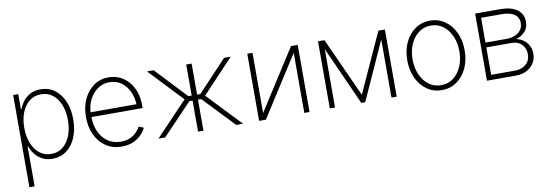

<svg xmlns="http://www.w3.org/2000/svg" viewBox="-56 -943 4409 1538"><g transform="rotate(-10 2148.0 -174.5)"><path d="M82.5 204.1V-545.9H124V-423.8H129.4Q141.6 -459 165.3 -488.5Q189 -518.1 223.9 -535.6Q258.8 -553.2 305.7 -553.2Q371.1 -553.2 419.9 -517.1Q468.8 -481 495.8 -417.2Q522.9 -353.5 522.9 -271.5Q522.9 -189 496.1 -125Q469.2 -61 420.4 -24.7Q371.6 11.7 306.2 11.7Q259.3 11.7 224.4 -6.3Q189.5 -24.4 165.8 -54.2Q142.1 -84 129.4 -119.1H125V204.1ZM302.2 -28.3Q358.4 -28.3 397.9 -60.5Q437.5 -92.8 458.7 -147.9Q480 -203.1 480 -272Q480 -340.3 459 -395Q438 -449.7 398.2 -481.4Q358.4 -513.2 302.2 -513.2Q247.1 -513.2 207.3 -481.9Q167.5 -450.7 146 -396Q124.5 -341.3 124.5 -272Q124.5 -202.1 146 -147Q167.5 -91.8 207.3 -60.1Q247.1 -28.3 302.2 -28.3Z M869.1 11.7Q795.4 11.7 740.7 -24.9Q686 -61.5 656 -125.5Q626 -189.5 626 -270.5Q626 -352.1 656 -416Q686 -480 738.5 -516.6Q791 -553.2 858.4 -553.2Q904.8 -553.2 945.8 -535.2Q986.8 -517.1 1018.3 -482.2Q1049.8 -447.3 1067.9 -397.2Q1085.9 -347.2 1085.9 -283.7V-263.2H653.8V-302.2H1062.5L1043 -286.6Q1043 -350.1 1020 -401.6Q997.1 -453.1 955.6 -483.2Q914.1 -513.2 858.4 -513.2Q804.2 -513.2 761.5 -482.7Q718.8 -452.1 693.8 -400.9Q668.9 -349.6 668.9 -286.1V-268.1Q668.9 -199.7 692.9 -145.5Q716.8 -91.3 761.7 -59.8Q806.6 -28.3 869.1 -28.3Q914.1 -28.3 945.8 -43.5Q977.5 -58.6 998 -80.6Q1018.6 -102.5 1028.3 -122.6L1067.9 -106.4Q1055.7 -79.1 1029.5 -51.8Q1003.4 -24.4 963.4 -6.3Q923.3 11.7 869.1 11.7Z M1168 0 1428.7 -273.9 1171.4 -545.9H1225.6L1462.9 -293.5H1490.2V-545.9H1534.2V-293.5H1561L1797.9 -545.9H1852.1L1595.7 -273.9L1856.4 0H1800.8L1560.5 -252.4H1534.2V0H1490.2V-252.4H1463.9L1222.7 0Z M2029.3 -56.2 2342.3 -545.9H2397V0H2354.5V-488.8L2042 0H1986.8V-545.9H2029.3Z M2833.5 -63 3053.2 -545.9H3096.7L2850.1 0H2817.9L2572.8 -545.9H2614.7ZM2604.5 -545.9V0H2562V-545.9ZM3063.5 0V-545.9H3106V0Z M3473.1 11.7Q3405.8 11.7 3353 -24.9Q3300.3 -61.5 3270 -125.2Q3239.7 -189 3239.7 -271Q3239.7 -353 3270 -416.7Q3300.3 -480.5 3353 -516.8Q3405.8 -553.2 3473.1 -553.2Q3540.5 -553.2 3593.3 -516.8Q3646 -480.5 3676.3 -416.5Q3706.5 -352.5 3706.5 -271Q3706.5 -189 3676.3 -125.2Q3646 -61.5 3593.5 -24.9Q3541 11.7 3473.1 11.7ZM3473.1 -28.3Q3530.8 -28.3 3573.5 -60.8Q3616.2 -93.3 3639.9 -148.2Q3663.6 -203.1 3663.6 -271Q3663.6 -338.4 3639.6 -393.3Q3615.7 -448.2 3573.2 -480.7Q3530.8 -513.2 3473.1 -513.2Q3416.5 -513.2 3373.5 -480.7Q3330.6 -448.2 3306.6 -393.3Q3282.7 -338.4 3282.7 -271Q3282.7 -203.1 3306.6 -148.2Q3330.6 -93.3 3373.3 -60.8Q3416 -28.3 3473.1 -28.3Z M3840.3 0V-545.9H4047.4Q4133.3 -545.4 4181.9 -509.8Q4230.5 -474.1 4230 -412.1Q4230 -364.3 4203.1 -333.3Q4176.3 -302.2 4128.9 -287.6Q4161.6 -281.2 4187.5 -262.7Q4213.4 -244.1 4228.5 -215.6Q4243.7 -187 4243.7 -148.9Q4243.7 -106 4222.4 -72.3Q4201.2 -38.6 4163.6 -19.3Q4126 0 4075.7 0ZM3881.3 -40.5H4075.7Q4131.8 -41 4165.8 -71.5Q4199.7 -102.1 4199.7 -152.8Q4199.7 -201.7 4168.9 -232.7Q4138.2 -263.7 4089.8 -263.7H3881.3ZM3881.3 -302.7H4054.2Q4114.7 -303.2 4151.1 -332.5Q4187.5 -361.8 4187 -410.2Q4187 -455.6 4150.4 -480.2Q4113.8 -504.9 4047.4 -504.4H3881.3Z"/></g></svg>

Font: Inter Tight ExtraLight
Style: Regular
Weight: 250
Designer: Rasmus Andersson
Foundry: rsms
Version: Version 3.004